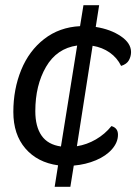

<svg xmlns="http://www.w3.org/2000/svg" viewBox="-20 -622 531 734"><path d="M481 -423Q481 -407 473 -392Q465 -377 443 -370Q428 -401 399.5 -421Q371 -441 334 -447L274 -63Q312 -69 346.5 -89Q381 -109 406 -140Q431 -133 431 -107Q431 -78 408.5 -52Q386 -26 347 -9.5Q308 7 262 11L249 92H189L202 10Q123 -1 77 -54.5Q31 -108 31 -194Q31 -281 61 -354.5Q91 -428 149 -473Q207 -518 286 -522L299 -602H359L346 -519Q403 -510 442 -483.5Q481 -457 481 -423ZM213 -62 275 -448Q197 -437 156 -366.5Q115 -296 115 -197Q115 -138 139 -103.5Q163 -69 213 -62Z"/></svg>

Font: Thasadith
Style: Bold Italic
Weight: 700
Italic angle: -9°
Designer: Cadson Demak Co.,Ltd.
Foundry: Cadson Demak Co.,Ltd.
Version: Version 1.000; ttfautohint (v1.6)